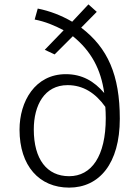

<svg xmlns="http://www.w3.org/2000/svg" viewBox="-20 -843 640 875"><path d="M350 -717 421 -789 383 -823 309 -744C259 -773 207 -793 152 -804L138 -754C185 -745 229 -727 270 -705L184 -616L229 -595L312 -678C396 -610 440 -527 455 -419C409 -473 354 -505 280 -505C140 -505 69 -381 69 -252C69 -87 159 12 295 12C432 12 526 -97 526 -302C526 -501 471 -625 350 -717ZM295 -40C194 -40 134 -117 134 -253C134 -364 183 -455 288 -455C359 -455 415 -419 460 -356C461 -341 462 -326 462 -305C462 -131 397 -40 295 -40Z"/></svg>

Font: Glow Sans SC Normal
Style: Regular
Weight: 400
Designer: Ryoko NISHIZUKA (kana, bopomofo & ideographs); Paul D. Hunt (Latin, Greek & Cyrillic); Sandoll Communications, Soo-young
Version: Version 0.93